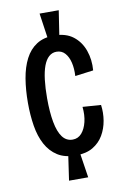

<svg xmlns="http://www.w3.org/2000/svg" viewBox="-87 -755 555 868"><g transform="rotate(-10 190.5 -321.5)"><path d="M176 -581 158 -705H246L227 -581ZM158 62 176 -62H227L246 62ZM208 -45Q158 -45 125 -66Q92 -87 72 -124Q52 -161 44 -210.5Q36 -260 36 -316Q36 -376 44.5 -427Q53 -478 72.5 -516Q92 -554 124.5 -575Q157 -596 205 -596Q259 -596 292.5 -570Q326 -544 341 -501.5Q356 -459 352 -410L268 -399Q270 -433 263.5 -460.5Q257 -488 242 -505Q227 -522 203 -522Q183 -522 168 -508.5Q153 -495 143.5 -469.5Q134 -444 129.5 -406.5Q125 -369 125 -322Q125 -258 133.5 -212Q142 -166 160 -142Q178 -118 207 -118Q232 -118 248.5 -137Q265 -156 272.5 -187Q280 -218 276 -256L360 -250Q365 -214 359 -178Q353 -142 335.5 -112Q318 -82 287 -63.5Q256 -45 208 -45Z"/></g></svg>

Font: Bricolage Grotesque 36pt Condensed
Style: Regular
Weight: 400
Width: 3
Designer: Mathieu Triay
Foundry: Atelier Triay
Version: Version 1.001;gftools[0.9.33.dev8+g029e19f]